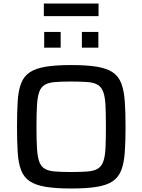

<svg xmlns="http://www.w3.org/2000/svg" viewBox="-20 -1067 812 1095"><path d="M386 8Q298 8 240.5 -1.5Q183 -11 149.5 -33.5Q116 -56 100.5 -96Q85 -136 81 -197Q77 -258 77 -344Q77 -430 81 -491Q85 -552 100.5 -592Q116 -632 149.5 -654.5Q183 -677 240.5 -686.5Q298 -696 386 -696Q475 -696 532.5 -686.5Q590 -677 623 -654.5Q656 -632 671.5 -592Q687 -552 691.5 -491Q696 -430 696 -344Q696 -258 691.5 -197Q687 -136 671.5 -96Q656 -56 623 -33.5Q590 -11 532.5 -1.5Q475 8 386 8ZM386 -86Q443 -86 479.5 -89Q516 -92 537 -104.5Q558 -117 568.5 -144.5Q579 -172 581.5 -220Q584 -268 584 -344Q584 -420 581.5 -468Q579 -516 568.5 -543.5Q558 -571 537 -583.5Q516 -596 479.5 -599Q443 -602 386 -602Q330 -602 293.5 -599Q257 -596 235.5 -583.5Q214 -571 204 -543.5Q194 -516 191 -468Q188 -420 188 -344Q188 -268 191 -220Q194 -172 204 -144.5Q214 -117 235.5 -104.5Q257 -92 293.5 -89Q330 -86 386 -86ZM232 -795V-885H326V-795ZM447 -795V-885H541V-795ZM230 -975V-1047H542V-975Z"/></svg>

Font: Saira SemiExpanded Medium
Style: Regular
Weight: 500
Width: 6
Designer: Hector Gatti with collaboration of the Omnibus-Type team
Foundry: Omnibus-Type
Version: Version 1.101